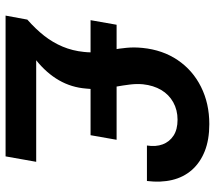

<svg xmlns="http://www.w3.org/2000/svg" viewBox="-60 -692 752 671"><g transform="rotate(90 315.5 -356.0)"><path d="M34 0 48 -76Q81 -105 104.5 -135Q128 -165 142.5 -199.5Q157 -234 161 -274Q164 -300 161 -324.5Q158 -349 153.5 -373Q149 -397 146.5 -423.5Q144 -450 147 -479Q154 -549 189.5 -601.5Q225 -654 283 -683Q341 -712 413 -712Q468 -712 508 -696Q548 -680 573.5 -651Q599 -622 608.5 -582Q618 -542 612 -494H488Q493 -525 484 -549Q475 -573 453.5 -587Q432 -601 398 -601Q364 -601 337 -586Q310 -571 294 -544Q278 -517 274 -480Q272 -458 275 -434Q278 -410 282.5 -385Q287 -360 289.5 -334Q292 -308 289 -281Q285 -230 260 -186.5Q235 -143 190 -107H545L526 0ZM50 -297 66 -388H468L452 -297Z"/></g></svg>

Font: DM Sans 12pt
Style: Bold Italic
Weight: 700
Italic angle: -10°
Version: Version 4.004;gftools[0.9.30]